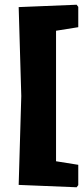

<svg xmlns="http://www.w3.org/2000/svg" viewBox="-20 -669 351 812"><path d="M304 123 311 114V28L217 13V-539L311 -554V-640L304 -649L59 -639L70 -263L59 113Z"/></svg>

Font: Luna Sans Black
Style: Regular
Weight: 900
Designer: Juan Pablo del Peral
Foundry: Huerta Tipografica
Version: Version 2.001; ttfautohint (v1.5)